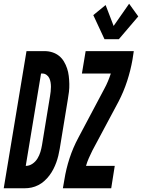

<svg xmlns="http://www.w3.org/2000/svg" viewBox="-65 -1009 761 1029"><path d="M-45 0 77 -735H175Q196 -735 216 -728.5Q236 -722 251.5 -709.5Q267 -697 277.5 -679.5Q288 -662 294.5 -642.5Q301 -623 303.5 -602Q306 -581 306.5 -559.5Q307 -538 304.5 -516.5Q302 -495 298 -473L255 -211Q252 -193 247.5 -174.5Q243 -156 236.5 -138Q230 -120 221 -102.5Q212 -85 200 -69Q188 -53 173 -39.5Q158 -26 140.5 -17Q123 -8 104.5 -4Q86 0 67 0ZM74 -120Q92 -120 108.5 -131Q125 -142 135.5 -159Q146 -176 151.5 -194.5Q157 -213 160 -231L203 -493Q205 -505 206.5 -518Q208 -531 208 -543.5Q208 -556 206 -568Q204 -580 199 -590.5Q194 -601 184 -608Q174 -615 162 -615H155L73 -120ZM495 -799 435 -928 501 -982 544 -870 627 -989 676 -921 572 -799ZM272 0 280 -46Q289 -103 307.5 -160Q326 -217 355 -271L494 -533Q505 -553 513.5 -573.5Q522 -594 529 -615H374L394 -735H652L645 -689Q635 -632 616.5 -575Q598 -518 570 -464L430 -202Q420 -182 411 -161.5Q402 -141 396 -120H550L531 0Z"/></svg>

Font: Iosevka Curly HvExObl
Style: Regular
Weight: 900
Width: 7
Italic angle: -9°
Monospace: yes
Designer: Belleve Invis
Foundry: Belleve Invis
Version: Version 11.1.0; ttfautohint (v1.8.3)